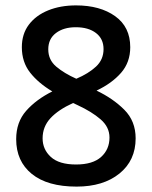

<svg xmlns="http://www.w3.org/2000/svg" viewBox="-20 -681 564 712"><path d="M262 -661Q351 -661 407 -621Q463 -581 463 -506Q463 -450 429 -411Q395 -372 338 -345Q399 -316 441 -274Q483 -232 483 -168Q483 -86 423 -37.5Q363 11 264 11Q156 11 98 -36Q40 -83 40 -165Q40 -228 77 -270Q114 -312 174 -342Q122 -373 91.5 -412Q61 -451 61 -506Q61 -555 87 -589.5Q113 -624 158.5 -642.5Q204 -661 262 -661ZM261 -580Q216 -580 187.5 -558.5Q159 -537 159 -498Q159 -459 188.5 -434Q218 -409 263 -389Q308 -408 336 -434Q364 -460 364 -499Q364 -537 336 -558.5Q308 -580 261 -580ZM138 -168Q138 -127 168.5 -99Q199 -71 262 -71Q324 -71 355 -99Q386 -127 386 -171Q386 -210 353 -238.5Q320 -267 268 -291L251 -299Q196 -274 167 -242.5Q138 -211 138 -168Z"/></svg>

Font: Noto Sans Telugu SemiCondensed Medium
Style: Regular
Weight: 500
Width: 4
Designer: Jelle Bosma - Monotype Design Team
Foundry: Monotype Imaging Inc.
Version: Version 2.005; ttfautohint (v1.8.4.7-5d5b)